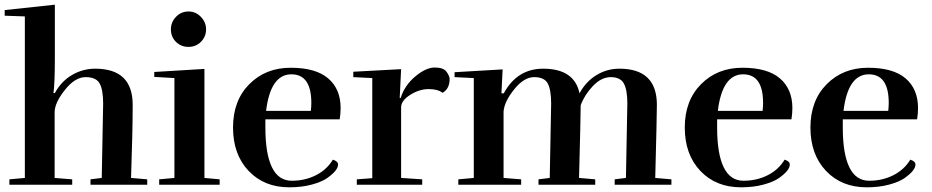

<svg xmlns="http://www.w3.org/2000/svg" viewBox="-22 -788 3974 819"><path d="M412 -29 418 -346Q418 -405 403 -432Q388 -459 343 -459Q298 -459 254.5 -404Q211 -349 211 -309V-29L286 -23V0H18V-23L84 -29V-718L-2 -721V-745L212 -768V-544Q212 -431 206 -391H212Q239 -441 285 -468Q331 -495 384 -495Q544 -495 544 -341Q544 -230 537 -29L606 -23V0H364V-23Z M915 0H657V-23L722 -29V-455L636 -460V-481L850 -494V-29L915 -23ZM857 -662.5Q857 -632 835.5 -610Q814 -588 782 -588Q750 -588 728.5 -609.5Q707 -631 707 -662.5Q707 -694 729 -716.5Q751 -739 782 -739Q813 -739 835 -716Q857 -693 857 -662.5Z M1306 -349Q1306 -471 1221 -471Q1132 -471 1113 -315H1304Q1306 -335 1306 -349ZM1212 11Q1105 11 1038.5 -59Q972 -129 972 -244Q972 -359 1041.5 -429Q1111 -499 1218 -499Q1325 -499 1378 -453.5Q1431 -408 1431 -327Q1431 -304 1427 -279H1110V-244Q1110 -132 1138 -74.5Q1166 -17 1222.5 -17Q1279 -17 1325.5 -40.5Q1372 -64 1398 -107Q1420 -100 1420 -86Q1420 -61 1373 -28Q1350 -12 1307.5 -0.5Q1265 11 1212 11Z M1896 -451Q1896 -410 1866 -392Q1846 -408 1806.5 -408Q1767 -408 1728 -383.5Q1689 -359 1689 -330V-29L1779 -23V0H1500V-23L1566 -28V-455L1485 -459V-482L1689 -493L1683 -370H1687Q1704 -424 1749.5 -462Q1795 -500 1832.5 -500Q1870 -500 1883 -481.5Q1896 -463 1896 -451Z M2323 -29 2329 -346Q2329 -405 2314.5 -432Q2300 -459 2256.5 -459Q2213 -459 2171 -406.5Q2129 -354 2126 -312V-29L2201 -23V0H1933V-23L1999 -29V-455L1917 -459V-480L2122 -492L2117 -390H2127Q2184 -495 2295 -495Q2428 -495 2450 -390Q2477 -440 2522 -467.5Q2567 -495 2620 -495Q2780 -495 2780 -341Q2780 -297 2773 -29L2842 -23V0H2600V-23L2648 -29L2654 -346Q2654 -405 2639 -432Q2624 -459 2583.5 -459Q2543 -459 2507 -421Q2471 -383 2455 -339Q2455 -295 2448 -29L2517 -23V0H2275V-23Z M3233 -349Q3233 -471 3148 -471Q3059 -471 3040 -315H3231Q3233 -335 3233 -349ZM3139 11Q3032 11 2965.5 -59Q2899 -129 2899 -244Q2899 -359 2968.5 -429Q3038 -499 3145 -499Q3252 -499 3305 -453.5Q3358 -408 3358 -327Q3358 -304 3354 -279H3037V-244Q3037 -132 3065 -74.5Q3093 -17 3149.5 -17Q3206 -17 3252.5 -40.5Q3299 -64 3325 -107Q3347 -100 3347 -86Q3347 -61 3300 -28Q3277 -12 3234.5 -0.5Q3192 11 3139 11Z M3769 -349Q3769 -471 3684 -471Q3595 -471 3576 -315H3767Q3769 -335 3769 -349ZM3675 11Q3568 11 3501.5 -59Q3435 -129 3435 -244Q3435 -359 3504.5 -429Q3574 -499 3681 -499Q3788 -499 3841 -453.5Q3894 -408 3894 -327Q3894 -304 3890 -279H3573V-244Q3573 -132 3601 -74.5Q3629 -17 3685.5 -17Q3742 -17 3788.5 -40.5Q3835 -64 3861 -107Q3883 -100 3883 -86Q3883 -61 3836 -28Q3813 -12 3770.5 -0.5Q3728 11 3675 11Z"/></svg>

Font: Rufina
Style: Bold
Weight: 700
Designer: Martin Sommaruga
Foundry: Martin Sommaruga
Version: Version 1.001